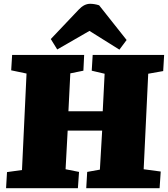

<svg xmlns="http://www.w3.org/2000/svg" viewBox="-20 -993 886 1013"><path d="M519 -304H337L326 -100L397 -86L391 0H12L17 -85L96 -96L120 -605L39 -622L44 -703H424L420 -620L351 -606L341 -406H522L532 -604L464 -620L469 -703H846L841 -618L762 -604L738 -100L828 -88L822 0H435L440 -86L507 -98ZM648 -782 610 -731 452 -830 282 -732 248 -787 395 -942Q410 -958 425 -965.5Q440 -973 456 -973Q466 -973 478.5 -971Q491 -969 503 -965Z"/></svg>

Font: Literata 18pt Black
Style: Italic
Weight: 900
Italic angle: -2°
Designer: Latin by Veronika Burian and Jose Scaglione. Greek by Irene Vlachou. Cyrillic by Vera Evstafieva
Foundry: TypeTogether
Version: Version 3.103;gftools[0.9.29]